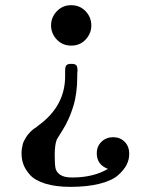

<svg xmlns="http://www.w3.org/2000/svg" viewBox="-20 -520 583 740"><path d="M63 70.8Q63 61 64.5 52Q65.9 43 67.9 35.4Q69.8 27.8 74 20.5Q78.1 13.2 81.1 8.1Q84 2.9 89.1 -2.9Q94.2 -8.8 97.2 -12Q100.1 -15.1 105.5 -19.5Q110.8 -23.9 113 -25.4Q115.2 -26.9 120.1 -29.8L125 -34.2Q231 -109.4 231 -226.1V-248Q231 -262.2 235.6 -268.1Q240.2 -273.9 255.1 -273.9Q270 -273.9 274.4 -268.1Q278.8 -262.2 278.8 -247.1Q278.8 -246.1 278.3 -243.2Q277.8 -240.2 277.8 -237.8V-225.1Q277.8 -159.2 262 -108.6Q246.1 -58.1 222.7 -21Q199.2 16.1 199.2 17.1Q191.4 36.1 190.9 73.2V78.1Q190.9 112.3 193.8 127.7Q196.8 143.1 211.9 153.6Q227.1 164.1 257.8 164.1Q339.8 164.1 396 130.9Q353 114.7 353 70.8Q353 43.9 371.1 26.4Q389.2 8.8 416 8.8Q442.9 8.8 460.4 26.4Q478 43.9 478 73.2Q478 95.2 468 115Q458 134.8 435.1 155.3Q412.1 175.8 364.5 188Q316.9 200.2 251 200.2Q193.8 200.2 153.8 187.5Q113.8 174.8 95.5 153.8Q77.1 132.8 70.1 113.3Q63 93.8 63 70.8ZM253.9 -500Q288.1 -500 310.1 -476.6Q332 -453.1 332 -422.1Q332 -391.1 310.1 -367.7Q288.1 -344.2 254.9 -344.2Q220.7 -344.2 198.7 -367.7Q176.8 -391.1 176.8 -422.1Q176.8 -453.1 199 -476.6Q221.2 -500 253.9 -500Z"/></svg>

Font: CMU Serif
Style: Bold
Weight: 700
Version: Version 0.7.0